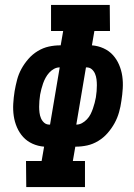

<svg xmlns="http://www.w3.org/2000/svg" viewBox="-20 -755 540 775"><path d="M86 0 85 -105H148L158 -163Q133 -165 111 -175Q89 -185 73.5 -202Q58 -219 48.5 -241Q39 -263 35.5 -287Q32 -311 33.5 -336.5Q35 -362 39 -387Q43 -410 49 -433Q55 -456 66.5 -477Q78 -498 94.5 -517Q111 -536 132.5 -549Q154 -562 177 -567Q200 -572 223 -572H225L235 -630H186V-735H423L424 -630H361L351 -572Q376 -570 398 -560Q420 -550 435.5 -533Q451 -516 460.5 -494Q470 -472 473.5 -448Q477 -424 475.5 -398.5Q474 -373 470 -348Q467 -325 460.5 -302Q454 -279 442.5 -258Q431 -237 414.5 -218Q398 -199 376.5 -186Q355 -173 332 -168Q309 -163 286 -163H284L274 -105H323V0ZM288 -252Q300 -252 311 -258Q322 -264 331 -273.5Q340 -283 345.5 -294Q351 -305 355 -316.5Q359 -328 362 -339.5Q365 -351 367 -362Q369 -375 370 -387Q371 -399 371 -411Q371 -423 369.5 -435Q368 -447 363.5 -457.5Q359 -468 350.5 -475.5Q342 -483 329 -483H327ZM182 -252 221 -483Q209 -483 198 -477Q187 -471 178.5 -461.5Q170 -452 164 -441Q158 -430 154 -418.5Q150 -407 147 -395.5Q144 -384 142 -373Q140 -360 139 -348Q138 -336 138 -324Q138 -312 139.5 -300Q141 -288 145.5 -277.5Q150 -267 158.5 -259.5Q167 -252 180 -252Z"/></svg>

Font: Iosevka Curly Slab Extrabold
Style: Italic
Weight: 800
Italic angle: -9°
Monospace: yes
Designer: Belleve Invis
Foundry: Belleve Invis
Version: Version 22.1.2; ttfautohint (v1.8.4)